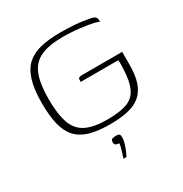

<svg xmlns="http://www.w3.org/2000/svg" viewBox="-152 -582 831 873"><g transform="rotate(-30 263.0 -145.5)"><path d="M274 9Q210 9 167.5 -3.5Q125 -16 99.5 -44Q74 -72 63 -117.5Q52 -163 52 -230Q52 -302 66.5 -348.5Q81 -395 110 -420.5Q139 -446 182.5 -456Q226 -466 285 -466Q324 -466 359.5 -463.5Q395 -461 429 -454Q445 -452 453 -448Q461 -444 463.5 -439Q466 -434 466 -429V-417Q458 -423 442 -426.5Q426 -430 406 -433Q386 -436 364.5 -438.5Q343 -441 322.5 -442Q302 -443 286 -443Q211 -443 168 -423Q125 -403 106.5 -356.5Q88 -310 88 -230Q88 -151 104.5 -104Q121 -57 161.5 -36.5Q202 -16 274 -16Q337 -16 375 -29Q413 -42 431 -78.5Q449 -115 451 -183Q452 -198 451.5 -209Q451 -220 451 -225H253Q253 -235 254 -240Q255 -245 260.5 -247Q266 -249 276 -249H485V-184Q485 -127 472.5 -90Q460 -53 434 -31Q408 -9 368 0Q328 9 274 9ZM247 175Q252 161 256 147.5Q260 134 263 122Q266 110 266 104Q265 104 264.5 104Q264 104 262 104Q256 104 249 100.5Q242 97 242 86Q242 73 249.5 70Q257 67 270 67Q277 67 282 68.5Q287 70 289 74.5Q291 79 291 88Q291 101 285.5 119.5Q280 138 273 154Q266 170 263 175Z"/></g></svg>

Font: Genos ExtraLight
Style: Regular
Weight: 250
Designer: Robert E. Leuschke
Foundry: Robert E. Leuschke
Version: Version 1.010